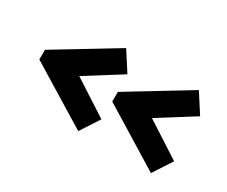

<svg xmlns="http://www.w3.org/2000/svg" viewBox="-72 -677 894 757"><g transform="rotate(30 375.5 -298.0)"><path d="M324 -487 380 -400 219 -299 380 -195 324 -109 50 -277V-321ZM655 -487 711 -400 550 -299 711 -195 655 -109 382 -277V-321Z"/></g></svg>

Font: Turret Road ExtraBold
Style: Regular
Weight: 800
Designer: Noponies
Foundry: Noponies
Version: Version 1.001; ttfautohint (v1.8)